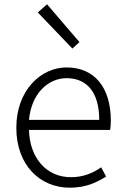

<svg xmlns="http://www.w3.org/2000/svg" viewBox="-20 -861 578 894"><path d="M305 13C381 13 431 -12 474 -39L451 -82C411 -54 367 -36 310 -36C195 -36 118 -127 115 -256H493C495 -270 496 -285 496 -299C496 -455 419 -547 290 -547C170 -547 56 -440 56 -266C56 -91 167 13 305 13ZM115 -303C126 -425 204 -497 290 -497C384 -497 442 -432 442 -303ZM317 -635 350 -665 199 -841 156 -803Z"/></svg>

Font: Noto Sans TC Light
Style: Regular
Weight: 300
Designer: Ryoko NISHIZUKA 西塚涼子 (kana, bopomofo & ideographs); Paul D. Hunt (Latin, Greek & Cyrillic); Sandoll Communications 산돌커뮤니
Foundry: Adobe
Version: Version 2.004;hotconv 1.0.118;makeotfexe 2.5.65603